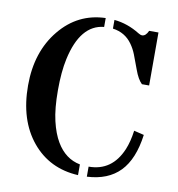

<svg xmlns="http://www.w3.org/2000/svg" viewBox="-81 -783 807 871"><g transform="rotate(10 322.5 -347.0)"><path d="M511.2 -660.2Q528.8 -660.2 540 -686H583V-441.9H549.8Q530.3 -460.4 515.1 -502.7Q500 -544.9 490.2 -569.3Q480.5 -593.8 465.8 -614.3Q433.6 -659.7 376.5 -667.5V-707.5Q438 -701.7 494.6 -666.5Q504.9 -660.2 511.2 -660.2ZM376.5 -31.7Q483.9 -31.7 529.3 -139.2Q544.9 -176.3 551.8 -228L598.1 -216.8Q583 -103 528.3 -46.6Q473.6 9.8 376.5 14.6ZM335.9 14.6Q203.6 7.8 123 -89.4Q42 -187.5 42 -347.2Q42 -502.4 126 -604.5Q208.5 -705.1 335.9 -709V-668Q228 -657.7 192.4 -494.6Q179.2 -434.1 179.2 -349.4Q179.2 -264.6 192.4 -208.5Q205.6 -152.3 227.5 -115.7Q267.6 -47.9 335.9 -34.7Z"/></g></svg>

Font: Stardos Stencil
Style: Regular
Weight: 400
Version: Version 1.000